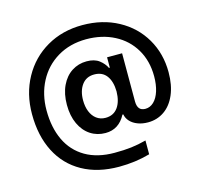

<svg xmlns="http://www.w3.org/2000/svg" viewBox="-113 -822 1104 1049"><g transform="rotate(-15 439.0 -298.0)"><path d="M246.1 -298.8Q246.1 -360.8 267.8 -406.7Q289.6 -452.6 327.1 -476.8Q364.7 -501 411.1 -501Q455.6 -501 481.9 -480.7Q508.3 -460.4 520.5 -434.6H525.4V-493.2H610.4V-219.7Q610.8 -192.9 622.1 -179.9Q633.3 -167 655.3 -167Q682.1 -167 703.1 -187Q724.1 -207 735.6 -243.4Q747.1 -279.8 747.1 -327.1Q747.1 -413.6 708 -479.7Q668.9 -545.9 599.1 -582Q529.3 -618.2 439.5 -618.2Q347.2 -617.7 277.1 -575.7Q207 -533.7 168.9 -460.9Q130.9 -388.2 130.9 -298.8Q130.9 -201.2 165 -129.2Q199.2 -57.1 266.6 -17.8Q334 21.5 430.7 21.5Q484.9 21.5 525.6 16.6Q566.4 11.7 610.4 0V78.1Q527.3 101.6 435.5 101.6Q315.4 101.6 228.3 53Q141.1 4.4 95 -85.9Q48.8 -176.3 48.8 -298.8Q48.8 -413.1 98.9 -504.2Q148.9 -595.2 237.8 -646.7Q326.7 -698.2 439.5 -698.2Q553.2 -698.2 641.8 -650.1Q730.5 -602.1 779.8 -517.6Q829.1 -433.1 829.1 -328.1Q829.1 -254.9 806.2 -201.4Q783.2 -147.9 742.7 -119.9Q702.1 -91.8 650.4 -91.8Q618.7 -91.8 592.8 -101.6Q566.9 -111.3 550.5 -128.9Q534.2 -146.5 530.3 -168.9H525.4Q487.3 -95.7 411.1 -95.7Q363.8 -95.7 326.4 -120.1Q289.1 -144.5 267.6 -190.4Q246.1 -236.3 246.1 -298.8ZM527.3 -299.8Q526.4 -356.4 502.4 -388.7Q478.5 -420.9 432.6 -420.9Q387.7 -420.9 362.8 -387.2Q337.9 -353.5 337.9 -299.8Q337.9 -264.2 349.1 -236.1Q360.4 -208 381.8 -191.9Q403.3 -175.8 432.6 -175.8Q477.5 -175.8 502 -209.2Q526.4 -242.7 527.3 -299.8Z"/></g></svg>

Font: Pretendard Medium
Style: Regular
Weight: 500
Designer: Base glyphs from Inter by Rasmus Andersson; Hangeul glyphs from Noto Sans CJK(Source Han Sans) by Jang Soo-young and Kan
Foundry: Kil Hyung-jin
Version: Version 1.309